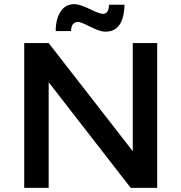

<svg xmlns="http://www.w3.org/2000/svg" viewBox="-20 -907 876 927"><path d="M621 -699H739V0H611L215 -510V0H97V-699H215L621 -177ZM489 -754Q463 -754 416.5 -777.5Q370 -801 357 -801Q324 -801 323 -757H249Q249 -815 272.5 -851Q296 -887 338 -887Q365 -887 413 -863.5Q461 -840 476 -840Q506 -840 506 -884H581Q578 -754 489 -754Z"/></svg>

Font: Montserrat_am3
Style: Regular
Weight: 400
Designer: Julieta Ulanovsky
Foundry: Julieta Ulanovsky, Armenina letters added by Vahan Hovhannisyan
Version: Version 2.001